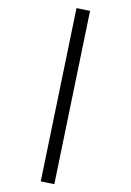

<svg xmlns="http://www.w3.org/2000/svg" viewBox="-98 -907 695 1021"><g transform="rotate(-10 250.0 -396.0)"><path d="M389.2 -846.7 457.5 -819.3 110.4 55.2 42 27.8Z"/></g></svg>

Font: Duru Sans
Style: Regular
Weight: 400
Designer: Onur Yazõcõgil
Foundry: Onur Yazõcõgil
Version: Version 1.001